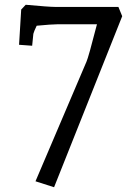

<svg xmlns="http://www.w3.org/2000/svg" viewBox="-20 -681 546 806"><path d="M210 -652H477L493 -613L207 105L129 80L343 -422Q351 -439 387 -579H219Q197 -579 134 -573Q122 -548 120 -539L115 -489L60 -493L69 -641L88 -661Q186 -652 210 -652Z"/></svg>

Font: Andada SC
Style: Regular
Weight: 400
Designer: Carolina Giovagnoli
Foundry: Carolina Giovagnoli
Version: Version 1.003